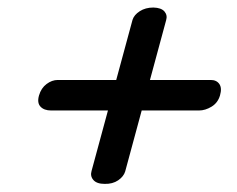

<svg xmlns="http://www.w3.org/2000/svg" viewBox="-20 -590 614 497"><path d="M251 -114Q230.5 -114 221.8 -124Q213 -134 217 -147.5L323 -538.5Q327 -551.5 341.8 -561Q356.5 -570.5 377 -570.5Q397.5 -570 405.8 -560.2Q414 -550.5 410 -537.5L304 -146Q300 -133 285.8 -123.2Q271.5 -113.5 251 -114ZM81 -343Q86.5 -362 100.5 -372.5Q114.5 -383 129.5 -383H525.5Q540.5 -383 547.8 -372.5Q555 -362 549.5 -343Q544 -324 527.8 -314Q511.5 -304 495 -304H112.5Q94 -304 84.8 -314Q75.5 -324 81 -343Z"/></svg>

Font: Fraunces
Style: Italic
Weight: 900
Italic angle: -16°
Version: Version 1.000;[0bf87f6ff]